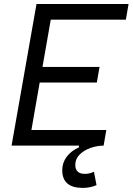

<svg xmlns="http://www.w3.org/2000/svg" viewBox="-20 -713 649 940"><path d="M385.3 207Q284.7 207 284.7 120.1Q284.7 84 306.4 54.7Q328.1 25.4 366.7 8.3V0H36.6L158.7 -693.4H609.4L596.2 -616.7H228.5L188 -385.3H467.3L454.1 -309.1H174.3L133.8 -76.7H500.5L487.3 0Q455.6 0 423.3 11.2Q391.1 22.5 369.9 43.7Q348.6 64.9 348.6 94.2Q348.6 138.2 396 138.2Q418.5 138.2 439.9 127.9L452.6 193.4Q420.9 207 385.3 207Z"/></svg>

Font: Cascadia Mono PL SemiLight
Style: Italic
Weight: 350
Italic angle: -10°
Monospace: yes
Designer: Aaron Bell
Foundry: Saja Typeworks
Version: Version 2404.023; ttfautohint (v1.8.4)